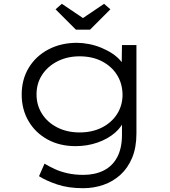

<svg xmlns="http://www.w3.org/2000/svg" viewBox="-20 -759 892 1009"><path d="M417 230Q339 230 281 210.5Q223 191 185 167L214 101Q237 115 267 129Q297 143 335 151.5Q373 160 418 160Q479 160 525 137Q571 114 596 67Q621 20 621 -51V-131L635 -134Q622 -94 584.5 -61.5Q547 -29 493 -10Q439 9 377 9Q294 9 230 -26Q166 -61 130 -122.5Q94 -184 94 -262Q94 -342 131.5 -403.5Q169 -465 235 -499.5Q301 -534 384 -534Q414 -534 447.5 -527.5Q481 -521 512.5 -508Q544 -495 570.5 -477.5Q597 -460 615.5 -437.5Q634 -415 641 -388L619 -391L621 -522H697V-58Q697 16 674.5 70Q652 124 613 159.5Q574 195 523.5 212.5Q473 230 417 230ZM398 -63Q465 -63 516 -89Q567 -115 595.5 -160Q624 -205 624 -262Q623 -321 594.5 -366Q566 -411 515.5 -437Q465 -463 398 -463Q334 -463 282.5 -437Q231 -411 201.5 -366Q172 -321 172 -263Q172 -206 201 -160.5Q230 -115 281.5 -89Q333 -63 398 -63ZM379 -603 272 -710 305 -739 431 -654H401L527 -739L560 -710L453 -603Z"/></svg>

Font: Lexend Mega Light
Style: Regular
Weight: 300
Version: Version 1.007